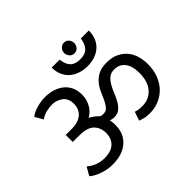

<svg xmlns="http://www.w3.org/2000/svg" viewBox="-175 -1035 1254 1254"><g transform="rotate(-45 452.0 -408.5)"><path d="M619 -147Q681 -147 720 -190.5Q759 -234 759 -315Q759 -379 732 -413Q705 -447 657 -447Q627 -447 607.5 -430.5Q588 -414 574 -389.5Q560 -365 548.5 -336Q537 -307 523 -282.5Q509 -258 489 -241.5Q469 -225 439 -225Q426 -225 418 -227Q410 -229 405 -231L403 -229Q406 -218 407 -206Q408 -194 408 -186Q408 -105 355.5 -59.5Q303 -14 213 -14Q190 -14 167 -18Q144 -22 122 -29.5Q100 -37 81.5 -47Q63 -57 50 -69L83 -126Q109 -104 139.5 -92.5Q170 -81 208 -81Q232 -81 253.5 -87Q275 -93 291.5 -106Q308 -119 318 -140Q328 -161 328 -190Q328 -241 296.5 -272Q265 -303 194 -303H132V-368H185Q244 -367 279 -395Q314 -423 314 -475Q314 -524 282 -548Q250 -572 208 -572Q185 -572 156.5 -565.5Q128 -559 102 -541L70 -597Q93 -616 133 -627.5Q173 -639 211 -639Q250 -639 283 -628.5Q316 -618 341 -598Q366 -578 380 -548Q394 -518 394 -479Q394 -452 387 -430Q380 -408 369 -390.5Q358 -373 344 -360.5Q330 -348 316 -341Q329 -336 345 -324Q361 -312 375 -298Q383 -293 388.5 -292Q394 -291 405 -291Q428 -291 442.5 -307.5Q457 -324 469 -349Q481 -374 493 -402.5Q505 -431 525 -456Q545 -481 575 -497.5Q605 -514 653 -514Q704 -514 739 -497Q774 -480 796.5 -452.5Q819 -425 829 -389Q839 -353 839 -316Q839 -263 822.5 -219Q806 -175 776.5 -144Q747 -113 707 -96Q667 -79 621 -79Q589 -79 567 -85.5Q545 -92 537 -95L558 -156Q566 -153 580.5 -150Q595 -147 619 -147ZM503 -754Q503 -773 516.5 -788Q530 -803 550 -803Q570 -803 583 -788Q596 -773 596 -754Q596 -734 583 -719Q570 -704 550 -704Q530 -704 516.5 -719Q503 -734 503 -754ZM721 -744Q721 -703 707 -672.5Q693 -642 669.5 -622.5Q646 -603 615.5 -593.5Q585 -584 552 -584Q516 -584 484 -594.5Q452 -605 428.5 -625Q405 -645 391.5 -675Q378 -705 378 -744H452Q457 -695 480.5 -672.5Q504 -650 550 -650Q598 -650 620.5 -677Q643 -704 647 -744Z"/></g></svg>

Font: Ek Mukta
Style: Regular
Weight: 400
Designer: Girish Dalvi and Yashodeep Gholap
Foundry: Ek Type
Version: Version 2.538;PS 1.001;hotconv 16.6.51;makeotf.lib2.5.65220;